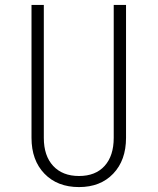

<svg xmlns="http://www.w3.org/2000/svg" viewBox="-20 -750 640 780"><path d="M301 10Q213 10 160.5 -44.5Q108 -99 108 -190V-730H158V-190Q158 -117 196 -76Q234 -35 301 -35Q368 -35 405 -76Q442 -117 442 -190V-730H492V-190Q492 -99 440 -44.5Q388 10 301 10Z"/></svg>

Font: Tiny Thin
Style: Regular
Weight: 100
Monospace: yes
Designer: Philipp Nurullin, Konstantin Bulenkov
Foundry: JetBrains
Version: Version 2.251; ttfautohint (v1.8.4.7-5d5b)